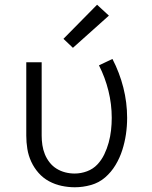

<svg xmlns="http://www.w3.org/2000/svg" viewBox="-20 -783 640 811"><path d="M296 8Q268 8 240 2Q212 -4 187 -17.5Q162 -31 143 -52.5Q124 -74 112 -100Q100 -126 95.5 -154Q91 -182 91 -210V-520H156V-210Q156 -190 159 -170Q162 -150 169.5 -131.5Q177 -113 189.5 -97Q202 -81 219 -70.5Q236 -60 255.5 -55Q275 -50 295 -50Q322 -50 347.5 -59.5Q373 -69 391 -88Q409 -107 420.5 -131Q432 -155 439 -180.5Q446 -206 449 -232.5Q452 -259 452 -285Q452 -343 438 -399.5Q424 -456 398 -507L455 -534Q485 -476 501 -413Q517 -350 517 -285Q517 -250 512 -216Q507 -182 496.5 -149Q486 -116 468 -86Q450 -56 424 -33.5Q398 -11 364 -1.5Q330 8 296 8ZM288 -581 248 -619 390 -763 440 -717Z"/></svg>

Font: Iosevka Aile Custom Light
Style: Regular
Weight: 300
Designer: Belleve Invis
Foundry: Belleve Invis
Version: Version 17.0.2; ttfautohint (v1.8.3)